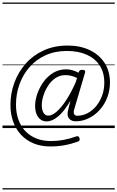

<svg xmlns="http://www.w3.org/2000/svg" viewBox="-20 -1018 932 1526"><path d="M259 -176Q259 -221 276 -271Q293 -321 324.5 -365.5Q356 -410 402 -438.5Q448 -467 506 -467Q532 -467 557 -459.5Q582 -452 604 -440L608 -450Q611 -457 617 -460Q623 -463 633 -463Q650 -463 654.5 -457Q659 -451 656 -441L571 -153Q562 -125 569 -111.5Q576 -98 593 -98Q637 -98 676 -118.5Q715 -139 745 -175.5Q775 -212 792 -259.5Q809 -307 809 -361Q809 -443 771.5 -499Q734 -555 667.5 -584Q601 -613 512 -613Q417 -613 341.5 -578.5Q266 -544 214 -484Q162 -424 134.5 -347Q107 -270 107 -186Q107 -123 125.5 -69.5Q144 -16 180 22.5Q216 61 267.5 82Q319 103 385 103Q435 103 484.5 94Q534 85 587 66Q605 59 612 80Q618 100 600 107Q545 127 491.5 136.5Q438 146 380 146Q305 146 246.5 121.5Q188 97 147 53Q106 9 84.5 -51.5Q63 -112 63 -183Q63 -276 94 -360.5Q125 -445 184 -512Q243 -579 327.5 -617.5Q412 -656 518 -656Q616 -656 691.5 -620.5Q767 -585 810.5 -519Q854 -453 854 -362Q854 -298 832 -242Q810 -186 772 -144Q734 -102 685 -78Q636 -54 582 -54Q546 -54 528.5 -76.5Q511 -99 520 -137Q525 -159 530 -178.5Q535 -198 540 -218Q489 -131 441.5 -92Q394 -53 350 -53Q309 -53 284 -86.5Q259 -120 259 -176ZM312 -181Q312 -157 318 -138.5Q324 -120 335.5 -109.5Q347 -99 364 -99Q393 -99 429 -129.5Q465 -160 504.5 -219.5Q544 -279 583 -367L592 -398Q566 -411 543.5 -416Q521 -421 500 -421Q456 -421 421 -397.5Q386 -374 362 -336.5Q338 -299 325 -258Q312 -217 312 -181ZM0 478H892V488H0ZM0 -20H892V0H0ZM0 -505H892V-500H0ZM0 -998H892V-988H0Z"/></svg>

Font: Playwrite AU SA Guides
Style: Regular
Weight: 400
Designer: Veronika Burian, José Scaglione
Foundry: TypeTogether
Version: Version 1.003